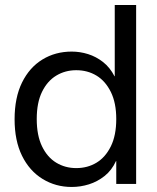

<svg xmlns="http://www.w3.org/2000/svg" viewBox="-20 -731 623 763"><path d="M265 12Q201 12 149 -20Q97 -52 67.5 -112Q38 -172 38 -257Q38 -343 67.5 -403Q97 -463 148.5 -494.5Q200 -526 265 -526Q298 -526 330 -516Q362 -506 389.5 -484.5Q417 -463 435 -428H436V-711H521V0H442V-91H441Q424 -54 395.5 -31.5Q367 -9 333.5 1.5Q300 12 265 12ZM283 -63Q328 -63 363.5 -84.5Q399 -106 420.5 -149.5Q442 -193 442 -258Q442 -322 420.5 -365.5Q399 -409 363.5 -430.5Q328 -452 283 -452Q239 -452 203.5 -430.5Q168 -409 147 -366Q126 -323 126 -258Q126 -193 147 -149.5Q168 -106 203.5 -84.5Q239 -63 283 -63Z"/></svg>

Font: TikTok Sans 24pt
Style: Regular
Weight: 400
Version: Version 4.000